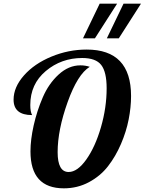

<svg xmlns="http://www.w3.org/2000/svg" viewBox="-20 -1020 788 1046"><path d="M54 -477Q54 -545 110.5 -609Q167 -673 260 -711.5Q353 -750 452 -750Q694 -750 694 -497Q694 -436 681 -369.5Q668 -303 639 -235.5Q610 -168 568.5 -114.5Q527 -61 464.5 -27.5Q402 6 328 6Q146 6 146 -195Q146 -259 163.5 -337Q181 -415 213 -489.5Q245 -564 299.5 -614Q354 -664 418 -664Q445 -664 469 -656Q403 -616 348.5 -464Q294 -312 294 -191Q294 -83 354 -83Q402 -83 450.5 -151.5Q499 -220 530 -327Q561 -434 561 -539Q561 -628 531.5 -666Q502 -704 428 -704Q314 -704 229.5 -633Q145 -562 145 -448Q145 -411 155 -393Q54 -393 54 -477ZM432 -811 523 -1000H618L497 -811ZM562 -811 653 -1000H748L627 -811Z"/></svg>

Font: Lobster Two
Style: Bold Italic
Weight: 700
Designer: Pablo Impallari
Foundry: Pablo Impallari. www.impallari.com
Version: Version 1.006